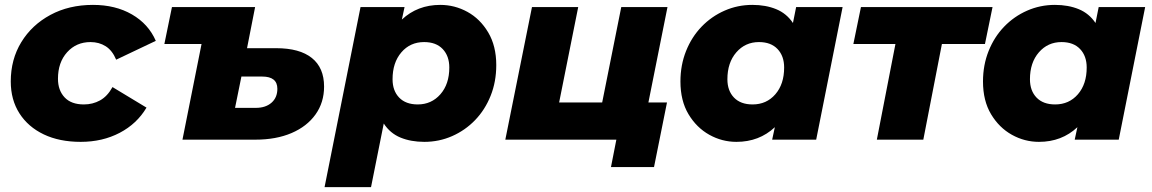

<svg xmlns="http://www.w3.org/2000/svg" viewBox="-20 -571 4712 785"><path d="M310 9Q223 9 159 -21.5Q95 -52 59.5 -107.5Q24 -163 24 -238Q24 -328 67 -398.5Q110 -469 186 -510Q262 -551 360 -551Q452 -551 519.5 -512Q587 -473 617 -404L455 -327Q439 -365 412 -382Q385 -399 350 -399Q292 -399 254.5 -357.5Q217 -316 217 -249Q217 -202 244 -173Q271 -144 323 -144Q359 -144 389 -160.5Q419 -177 440 -215L579 -131Q540 -65 469.5 -28Q399 9 310 9Z M1109 -374Q1205 -374 1255 -334Q1305 -294 1305 -217Q1305 -152 1270 -103Q1235 -54 1172 -27Q1109 0 1024 0H726L804 -391H652L683 -542H1023L990 -374ZM1026 -130Q1066 -130 1090 -151Q1114 -172 1114 -208Q1114 -258 1052 -258H967L941 -130Z M1715 9Q1660 9 1617.5 -8.5Q1575 -26 1549 -66L1497 194H1307L1454 -542H1634L1623 -491Q1687 -551 1780 -551Q1839 -551 1891 -522.5Q1943 -494 1976 -438.5Q2009 -383 2009 -305Q2009 -237 1986 -179.5Q1963 -122 1922.5 -80Q1882 -38 1828.5 -14.5Q1775 9 1715 9ZM1688 -144Q1744 -144 1780.5 -185.5Q1817 -227 1817 -295Q1817 -342 1790 -370.5Q1763 -399 1714 -399Q1657 -399 1621 -357Q1585 -315 1585 -247Q1585 -200 1612 -172Q1639 -144 1688 -144Z M2046 0 2155 -542H2344L2266 -152H2442L2520 -542H2709L2631 -152H2707L2654 112H2478L2500 0Z M2991 9Q2932 9 2880 -20Q2828 -49 2795 -104Q2762 -159 2762 -238Q2762 -305 2785 -362.5Q2808 -420 2848.5 -462Q2889 -504 2942.5 -527.5Q2996 -551 3056 -551Q3111 -551 3153.5 -533.5Q3196 -516 3222 -477L3235 -542H3425L3317 0H3137L3148 -51Q3084 9 2991 9ZM3057 -144Q3114 -144 3150 -185.5Q3186 -227 3186 -295Q3186 -342 3159 -370.5Q3132 -399 3083 -399Q3027 -399 2990.5 -357Q2954 -315 2954 -247Q2954 -200 2981 -172Q3008 -144 3057 -144Z M3565 0 3641 -391H3469L3500 -542H4038L4007 -391H3831L3755 0Z M4228 9Q4169 9 4117 -20Q4065 -49 4032 -104Q3999 -159 3999 -238Q3999 -305 4022 -362.5Q4045 -420 4085.5 -462Q4126 -504 4179.5 -527.5Q4233 -551 4293 -551Q4348 -551 4390.5 -533.5Q4433 -516 4459 -477L4472 -542H4662L4554 0H4374L4385 -51Q4321 9 4228 9ZM4294 -144Q4351 -144 4387 -185.5Q4423 -227 4423 -295Q4423 -342 4396 -370.5Q4369 -399 4320 -399Q4264 -399 4227.5 -357Q4191 -315 4191 -247Q4191 -200 4218 -172Q4245 -144 4294 -144Z"/></svg>

Font: Montserrat ExtraBold
Style: Italic
Weight: 800
Italic angle: -11.3°
Designer: Julieta Ulanovsky
Foundry: Julieta Ulanovsky
Version: Version 9.000; ttfautohint (v1.8.4.7-5d5b)